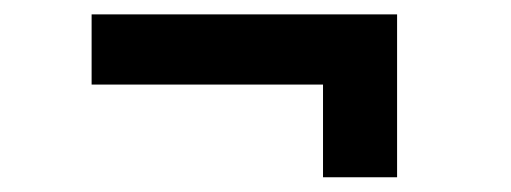

<svg xmlns="http://www.w3.org/2000/svg" viewBox="-20 -393 710 267"><path d="M429.2 -146.5V-275.4H107.4V-373H532.2V-146.5Z"/></svg>

Font: Inter Cardless
Style: Medium
Weight: 500
Designer: Rasmus Andersson
Foundry: rsms
Version: Version 4.001;git-9221beed3